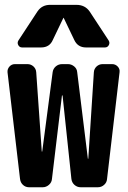

<svg xmlns="http://www.w3.org/2000/svg" viewBox="-20 -790 540 810"><path d="M453.1 -519.5Q466.8 -519.5 476.6 -509.3Q486.3 -499 484.4 -485.4L431.6 -35.2Q430.7 -20.5 419.4 -10.3Q408.2 0 392.6 0H320.3Q305.7 0 294.4 -9.8Q283.2 -19.5 281.2 -35.2L244.1 -385.7Q244.1 -387.7 242.2 -387.7Q241.2 -387.7 241.2 -385.7L199.2 -35.2Q198.2 -20.5 186.5 -10.3Q174.8 0 160.2 0H102.5Q87.9 0 77.1 -9.8Q66.4 -19.5 64.5 -35.2L11.7 -485.4Q10.7 -499 20 -509.3Q29.3 -519.5 43 -519.5H95.7Q110.4 -519.5 121.1 -509.8Q131.8 -500 132.8 -485.4L156.2 -151.4Q156.2 -150.4 157.2 -150.4Q158.2 -150.4 158.2 -151.4L202.1 -485.4Q204.1 -500 215.3 -509.8Q226.6 -519.5 242.2 -519.5H266.6Q281.2 -519.5 293 -509.8Q304.7 -500 305.7 -485.4L350.6 -121.1Q350.6 -120.1 351.6 -120.1Q352.5 -120.1 352.5 -121.1L376 -485.4Q377 -500 387.7 -509.8Q398.4 -519.5 413.1 -519.5ZM302.7 -769.5Q338.9 -769.5 358.4 -741.2L438.5 -619.1Q444.3 -609.4 439 -599.6Q433.6 -589.8 422.9 -589.8H342.8Q307.6 -589.8 293 -622.1L249 -713.9Q249 -714.8 248 -714.8Q247.1 -714.8 247.1 -713.9L203.1 -622.1Q189.5 -589.8 153.3 -589.8H73.2Q62.5 -589.8 57.1 -599.6Q51.8 -609.4 57.6 -619.1L137.7 -741.2Q157.2 -770.5 193.4 -769.5Z"/></svg>

Font: Rounded-L Mgen+ 1mn bold
Style: Bold
Weight: 700
Designer: [Source Han Sans]
Ryoko NISHIZUKA  (kana & ideographs); Paul D. Hunt (Latin, Greek & Cyrillic); Wenlong ZHANG  (bopomofo
Version: Version 1.059.20150602